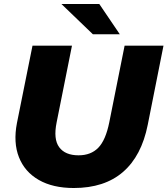

<svg xmlns="http://www.w3.org/2000/svg" viewBox="-20 -929 840 963"><path d="M350 14Q245 14 174.5 -26.5Q104 -67 75 -140.5Q46 -214 65 -312L143 -700H341L264 -315Q247 -231 277 -190.5Q307 -150 374 -150Q436 -150 473 -188Q510 -226 528 -315L605 -700H800L721 -303Q690 -147 597 -66.5Q504 14 350 14ZM446 -757 288 -909H478L581 -757Z"/></svg>

Font: Montserrat Thin ExtraBold
Style: Italic
Weight: 800
Italic angle: -11.3°
Version: Version 9.000